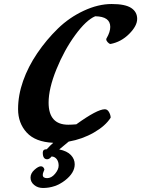

<svg xmlns="http://www.w3.org/2000/svg" viewBox="-20 -687 703 956"><path d="M531 -101Q505 -60 447.5 -27Q390 6 322 18L275 57Q314 65 333 85Q352 105 352 131Q352 174 303.5 211.5Q255 249 194 249Q168 249 150 234Q132 219 132 197.5Q132 176 151.5 158.5Q171 141 183.5 141Q196 141 201 156Q201 159 197 167.5Q193 176 193 184Q193 200 214.5 200Q236 200 254 178.5Q272 157 272 137.5Q272 118 262.5 105.5Q253 93 237 92Q226 106 215 106Q193 106 193 73Q193 56 213 56Q229 38 245 24Q156 20 113 -27Q70 -74 70 -143.5Q70 -213 95 -284Q120 -355 165.5 -422Q211 -489 268 -544.5Q325 -600 397 -633.5Q469 -667 536 -667Q603 -667 633 -647.5Q663 -628 663 -593Q663 -558 623 -518Q583 -478 530 -468Q523 -469 516 -477Q509 -485 509 -490Q509 -495 511 -497Q529 -528 529 -553Q529 -605 454 -606Q409 -587 354.5 -512.5Q300 -438 261 -342Q222 -246 222 -176Q222 -66 320 -66Q336 -66 360 -68Q464 -143 502 -143Q515 -143 523 -128.5Q531 -114 531 -101Z"/></svg>

Font: Clara
Style: Regular
Weight: 400
Designer: Proyecto DEMO
Foundry: Proyecto DEMO
Version: Version 1.002